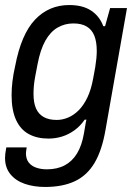

<svg xmlns="http://www.w3.org/2000/svg" viewBox="-20 -558 531 762"><path d="M159 184Q114 184 78 171.5Q42 159 21 133Q0 107 0 69Q0 62 1 52Q2 42 5 27H86Q85 34 84 39.5Q83 45 83 50Q83 73 94 87Q105 101 124 107.5Q143 114 166 114Q207 114 237 98Q267 82 286 50.5Q305 19 313 -28Q316 -43 318 -57Q320 -71 323 -83H316Q299 -58 275.5 -41Q252 -24 226 -16Q200 -8 172 -8Q127 -8 94 -26Q61 -44 43.5 -82.5Q26 -121 26 -180Q26 -207 29.5 -236Q33 -265 40 -295Q64 -422 119 -480Q174 -538 255 -538Q308 -538 341.5 -516Q375 -494 390 -454H397L417 -526H484L399 -44Q385 38 355.5 88Q326 138 277.5 161Q229 184 159 184ZM205 -82Q228 -82 250.5 -91.5Q273 -101 292.5 -120.5Q312 -140 327 -171.5Q342 -203 350 -248Q355 -273 358 -291.5Q361 -310 362.5 -326Q364 -342 364 -356Q364 -392 354.5 -416Q345 -440 324.5 -452.5Q304 -465 271 -465Q237 -465 208.5 -448.5Q180 -432 160 -396.5Q140 -361 129 -303Q124 -277 120 -256Q116 -235 114.5 -218Q113 -201 113 -186Q113 -150 123 -127.5Q133 -105 153.5 -93.5Q174 -82 205 -82Z"/></svg>

Font: Archivo SemiCondensed
Style: Italic
Weight: 400
Width: 4
Italic angle: -10°
Designer: Hector Gatti
Foundry: Omnibus-Type
Version: Version 2.001